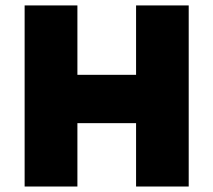

<svg xmlns="http://www.w3.org/2000/svg" viewBox="-20 -680 778 700"><path d="M668 -660.2V0H476.1V-231H262.2V0H69.8V-660.2H262.2V-407.2H476.1V-660.2Z"/></svg>

Font: Human Sans Black
Style: Regular
Weight: 800
Designer: Tim Radville
Foundry: Continuum
Version: Version 1.000;FEAKit 1.0